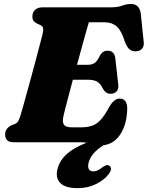

<svg xmlns="http://www.w3.org/2000/svg" viewBox="-20 -738 766 996"><path d="M398.5 0H52.5Q25 0 15.8 -11.8Q6.5 -23.5 6.5 -41Q6.5 -57 15.8 -69.2Q25 -81.5 39.5 -88L58.5 -95.5Q69 -100 74.5 -109.8Q80 -119.5 87 -141.5Q90 -150.5 98 -179.2Q106 -208 117.2 -248.8Q128.5 -289.5 141 -335Q153.5 -380.5 165 -424.2Q176.5 -468 185.8 -503.2Q195 -538.5 200 -557.5Q206 -583 203.2 -592.8Q200.5 -602.5 191.5 -607L173.5 -615Q164.5 -619.5 156.2 -627.5Q148 -635.5 148 -652Q148 -673 161.5 -686.5Q175 -700 202 -700H555.5Q591 -700 614 -708.8Q637 -717.5 659.5 -717.5Q702 -717.5 710 -670L725 -525Q728.5 -502 719.5 -488.8Q710.5 -475.5 692 -472.5Q670.5 -469 654.8 -479.8Q639 -490.5 627 -523.5Q610.5 -578 586 -600.2Q561.5 -622.5 519.5 -622.5H441Q436 -606.5 426.5 -572.8Q417 -539 404.8 -494.5Q392.5 -450 379.5 -402H437.5Q456 -402 470.5 -411.2Q485 -420.5 498.5 -450Q513 -475 537.5 -475Q573 -475 578 -436.5L593 -303.5Q597 -276.5 585 -264Q573 -251.5 553.5 -251.5Q538.5 -251.5 529 -259.2Q519.5 -267 513.5 -278.5Q500.5 -305.5 483 -315Q465.5 -324.5 433.5 -324.5H358Q340 -256.5 325.5 -201.5Q311 -146.5 307.5 -127.5Q303 -103.5 312.2 -90.5Q321.5 -77.5 352 -77.5H400.5Q435 -77.5 459 -86.2Q483 -95 503 -117.2Q523 -139.5 545.5 -181Q571 -226.5 600.5 -226.5Q640.5 -226.5 640 -173Q638 -89 600.8 -36.2Q563.5 16.5 499 16.5Q473.5 16.5 451 8.2Q428.5 0 398.5 0ZM539.5 -32.5 547 -1.5Q455.5 45 440 104.5Q434 128.5 441.2 139.8Q448.5 151 464.5 151Q476 151 486.5 146Q497 141 509 131.5Q519.5 124 527.5 120.5Q535.5 117 544 120Q553 123 555.5 134.8Q558 146.5 543.5 165.5Q521 195.5 478.2 216.8Q435.5 238 383 238Q318.5 238 292.2 210.8Q266 183.5 279 136Q294 79.5 354 40Q414 0.5 539.5 -32.5Z"/></svg>

Font: Fraunces 9pt S050 Black
Style: Italic
Weight: 900
Italic angle: -16°
Version: Version 1.000; ttfautohint (v1.8.3)